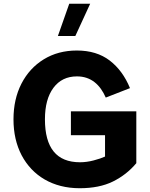

<svg xmlns="http://www.w3.org/2000/svg" viewBox="-20 -996 801 1022"><path d="M288.1 -804.2H380.9L460 -976.1H348.6ZM357.4 -276.4H539.1V-162.6C522.9 -155.3 502.9 -148.4 478.5 -142.1C454.1 -135.7 429.7 -132.3 405.8 -132.3C281.2 -132.3 219.2 -208.5 219.2 -360.8C219.2 -432.6 234.4 -488.3 264.6 -528.8C294.9 -569.3 336.4 -589.4 389.6 -589.4C465.3 -589.4 513.2 -544.4 543 -476.6L671.9 -526.9C646.5 -588.9 610.4 -638.2 564 -673.8C517.1 -709.5 459 -727.1 389.2 -727.1C322.3 -727.1 263.7 -711.4 212.9 -680.2C162.1 -648.9 122.6 -606 94.2 -550.8C65.9 -495.6 51.8 -432.1 51.8 -360.8C51.8 -288.1 66.4 -224.6 95.2 -169.4C153.3 -59.6 261.7 5.9 403.8 5.9C473.6 5.9 532.7 -5.9 581.1 -29.8C629.4 -53.7 670.9 -85.9 705.6 -127.4V-403.3H357.4Z"/></svg>

Font: Estedad ExtraBold
Style: Regular
Weight: 800
Designer: Amin Abedi
Version: Version 7.3